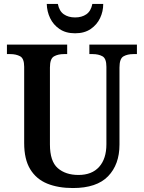

<svg xmlns="http://www.w3.org/2000/svg" viewBox="-20 -939 725 969"><path d="M348 10Q273 10 218 -12.5Q163 -35 132.5 -85Q102 -135 102 -217V-602Q102 -644 81.5 -655Q61 -666 32 -666H15V-714H319V-666H302Q273 -666 252.5 -654.5Q232 -643 232 -598V-210Q232 -125 271.5 -90.5Q311 -56 376 -56Q444 -56 480.5 -97Q517 -138 517 -211V-602Q517 -644 497 -655Q477 -666 448 -666H431V-714H671V-666H653Q623 -666 603 -654.5Q583 -643 583 -598V-209Q583 -109 525.5 -49.5Q468 10 348 10ZM359 -771Q312 -771 280.5 -792.5Q249 -814 233 -847.5Q217 -881 216 -919H272Q279 -883 302 -867Q325 -851 359 -851Q393 -851 416 -867Q439 -883 446 -919H501Q501 -881 485 -847.5Q469 -814 437.5 -792.5Q406 -771 359 -771Z"/></svg>

Font: Noto Serif Ethiopic SemiCondensed SemiBold
Style: Regular
Weight: 600
Width: 4
Designer: Monotype Design Team
Foundry: Monotype Imaging Inc.
Version: Version 2.102; ttfautohint (v1.8.4.7-5d5b)